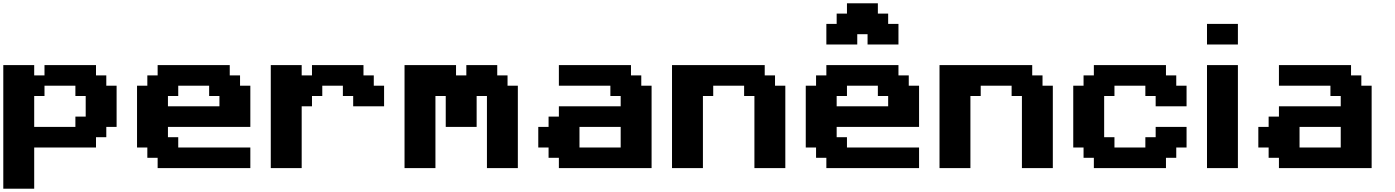

<svg xmlns="http://www.w3.org/2000/svg" viewBox="-20 -1020 8467 1165"><path d="M0 125H187.5V-125H562.5V-187.5H625V-250H687.5V-500H625V-562.5H562.5V-625H250V-562.5H187.5V-625H0ZM437.5 -250H187.5V-437.5H250V-500H437.5V-437.5H500V-312.5H437.5Z M936.5 0H1499V-125H1061.5V-187.5H999V-250H1499V-500H1436.5V-562.5H1374V-625H936.5V-562.5H874V-500H811.5V-125H874V-62.5H936.5ZM1311.5 -375H999V-437.5H1061.5V-500H1249V-437.5H1311.5Z M1623 0H1810.5V-375H1873V-437.5H1935.5V-500H2060.5V-437.5H2123V-375H2310.5V-500H2248V-562.5H2185.5V-625H1873V-562.5H1810.5V-625H1623Z M2934.6 0H3122.1V-500H3059.6V-562.5H2997.1V-625H2809.6V-562.5H2747.1V-625H2434.6V0H2622.1V-437.5H2684.6V-250H2872.1V-437.5H2934.6Z M3371.1 0H3933.6V-500H3871.1V-562.5H3808.6V-625H3371.1V-500H3683.6V-437.5H3746.1V-375H3371.1V-312.5H3308.6V-250H3246.1V-125H3308.6V-62.5H3371.1ZM3746.1 -125H3496.1V-250H3746.1Z M4557.6 0H4745.1V-500H4682.6V-562.5H4620.1V-625H4057.6V0H4245.1V-437.5H4307.6V-500H4495.1V-437.5H4557.6Z M4994.1 0H5556.6V-125H5119.1V-187.5H5056.6V-250H5556.6V-500H5494.1V-562.5H5431.6V-625H4994.1V-562.5H4931.6V-500H4869.1V-125H4931.6V-62.5H4994.1ZM5369.1 -375H5056.6V-437.5H5119.1V-500H5306.6V-437.5H5369.1ZM5244.1 -750H5431.6V-875H5369.1V-937.5H5306.6V-1000H5119.1V-937.5H5056.6V-875H4994.1V-750H5181.6V-812.5H5244.1Z M6180.7 0H6368.2V-500H6305.7V-562.5H6243.2V-625H5680.7V0H5868.2V-437.5H5930.7V-500H6118.2V-437.5H6180.7Z M6617.2 0H7054.7V-62.5H7117.2V-125H7179.7V-250H6992.2V-187.5H6929.7V-125H6742.2V-187.5H6679.7V-437.5H6742.2V-500H6929.7V-437.5H6992.2V-375H7179.7V-500H7117.2V-562.5H7054.7V-625H6617.2V-562.5H6554.7V-500H6492.2V-125H6554.7V-62.5H6617.2Z M7303.7 0H7491.2V-625H7303.7ZM7303.7 -750H7491.2V-875H7303.7Z M7740.2 0H8302.7V-500H8240.2V-562.5H8177.7V-625H7740.2V-500H8052.7V-437.5H8115.2V-375H7740.2V-312.5H7677.7V-250H7615.2V-125H7677.7V-62.5H7740.2ZM8115.2 -125H7865.2V-250H8115.2Z"/></svg>

Font: Faithful 32x
Style: Semibold
Weight: 400
Foundry: Faithful Resource Pack
Version: Version 1.0; January 27, 2023